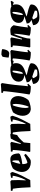

<svg xmlns="http://www.w3.org/2000/svg" viewBox="1813 -2565 972 4638"><g transform="rotate(-90 2299.0 -246.0)"><path d="M94 5Q90 -102 83 -208Q76 -314 59 -420L9 -432Q6 -452 9 -470Q60 -472 118.5 -474Q177 -476 235 -482L264 -456Q275 -283 261 -110L270 -112Q293 -152 311.5 -199Q330 -246 343.5 -291.5Q357 -337 364.5 -372.5Q372 -408 372 -424L320 -431Q320 -436 321.5 -447.5Q323 -459 324 -463Q338 -467 361 -471.5Q384 -476 405.5 -479Q427 -482 437 -482Q448 -469 454 -455.5Q460 -442 463 -428Q431 -318 376.5 -210.5Q322 -103 267 -1Q227 0 181 1.5Q135 3 94 5Z M696 12Q631 12 579.5 -12.5Q528 -37 497.5 -83.5Q467 -130 464 -196Q463 -231 472.5 -272.5Q482 -314 502.5 -354Q523 -394 552 -423Q607 -451 662.5 -466.5Q718 -482 770 -482Q841 -482 874.5 -433Q908 -384 913 -277L891 -250Q835 -225 771.5 -211.5Q708 -198 655 -193Q654 -172 655 -154Q657 -128 664 -106.5Q671 -85 684 -71Q705 -71 738.5 -84Q772 -97 808.5 -115Q845 -133 873 -149L902 -111Q885 -96 857.5 -71Q830 -46 800 -23.5Q770 -1 747 8Q734 9 721 10.5Q708 12 696 12ZM713 -432Q697 -395 682 -343Q667 -291 660 -240Q680 -247 700.5 -258Q721 -269 741 -284Q745 -334 744.5 -362.5Q744 -391 740.5 -407Q737 -423 731 -435Q728 -435 722 -434.5Q716 -434 713 -432Z M959 0 948 -15Q956 -58 964 -111.5Q972 -165 978.5 -221.5Q985 -278 990 -330Q995 -382 996 -422L956 -432Q953 -452 956 -470Q1007 -472 1059 -474Q1111 -476 1162 -482L1191 -456L1139 -234L1158 -230Q1174 -268 1193 -311.5Q1212 -355 1232 -397Q1252 -439 1270 -470Q1296 -475 1312 -477.5Q1328 -480 1343 -481Q1358 -482 1380 -482L1388 -469L1356 -318Q1339 -309 1320.5 -296Q1302 -283 1282 -266Q1257 -244 1230.5 -216.5Q1204 -189 1177 -157L1161 0Z M1453 5Q1449 -102 1442 -208Q1435 -314 1418 -420L1368 -432Q1365 -452 1368 -470Q1419 -472 1477.5 -474Q1536 -476 1594 -482L1623 -456Q1634 -283 1620 -110L1629 -112Q1652 -152 1670.5 -199Q1689 -246 1702.5 -291.5Q1716 -337 1723.5 -372.5Q1731 -408 1731 -424L1679 -431Q1679 -436 1680.5 -447.5Q1682 -459 1683 -463Q1697 -467 1720 -471.5Q1743 -476 1764.5 -479Q1786 -482 1796 -482Q1807 -469 1813 -455.5Q1819 -442 1822 -428Q1790 -318 1735.5 -210.5Q1681 -103 1626 -1Q1586 0 1540 1.5Q1494 3 1453 5Z M1980 12Q1926 7 1891 -20.5Q1856 -48 1838.5 -90Q1821 -132 1821 -182Q1820 -239 1841.5 -300.5Q1863 -362 1904 -417Q1942 -436 1984 -450.5Q2026 -465 2067 -473.5Q2108 -482 2140 -482Q2222 -473 2260.5 -418Q2299 -363 2297 -288Q2296 -230 2272 -166.5Q2248 -103 2203 -48Q2174 -30 2135 -16.5Q2096 -3 2055.5 4.5Q2015 12 1980 12ZM2028 -40Q2038 -40 2045 -45Q2054 -67 2065 -102.5Q2076 -138 2085.5 -179.5Q2095 -221 2101 -263.5Q2107 -306 2108 -342Q2109 -371 2105.5 -393.5Q2102 -416 2092 -428Q2085 -428 2073 -422Q2063 -400 2052 -364Q2041 -328 2031.5 -285Q2022 -242 2016 -199.5Q2010 -157 2010 -121Q2010 -93 2014 -72Q2018 -51 2028 -40Z M2533 12Q2505 12 2469 10.5Q2433 9 2397.5 2.5Q2362 -4 2335 -20Q2340 -49 2348 -98.5Q2356 -148 2365 -210.5Q2374 -273 2382.5 -338.5Q2391 -404 2398.5 -465.5Q2406 -527 2411 -576Q2416 -625 2417 -651L2377 -661Q2374 -681 2377 -699Q2428 -701 2480 -703.5Q2532 -706 2583 -712L2612 -686Q2585 -528 2566 -369.5Q2547 -211 2535 -53L2578 -72L2595 -49Z M2775 220Q2687 220 2640 177.5Q2593 135 2590 68Q2608 60 2643 49.5Q2678 39 2718 28Q2678 10 2654 -15.5Q2630 -41 2630 -86Q2647 -91 2680.5 -101.5Q2714 -112 2749.5 -124Q2785 -136 2807 -145Q2782 -146 2754 -153Q2726 -160 2701 -175.5Q2676 -191 2660.5 -217Q2645 -243 2645 -281Q2645 -333 2668 -369.5Q2691 -406 2728 -430Q2771 -458 2827.5 -470Q2884 -482 2941 -482Q2964 -482 2991 -476Q3018 -470 3039 -458Q3082 -461 3116.5 -465.5Q3151 -470 3162 -473L3178 -462Q3174 -450 3164.5 -432.5Q3155 -415 3144 -401Q3129 -403 3112 -409Q3095 -415 3084 -421L3080 -415Q3085 -403 3089 -383Q3093 -363 3093 -346Q3093 -293 3074 -255Q3055 -217 3022 -191Q2989 -165 2946.5 -146Q2904 -127 2858 -112Q2844 -108 2829 -103.5Q2814 -99 2800 -94Q2815 -85 2845 -76.5Q2875 -68 2911.5 -60Q2948 -52 2982 -42Q3026 -29 3058 -13.5Q3090 2 3090 23Q3090 78 3061.5 116Q3033 154 2986 177Q2939 200 2883.5 210Q2828 220 2775 220ZM2838 -178Q2846 -178 2856 -185.5Q2866 -193 2871 -199Q2881 -217 2889.5 -250.5Q2898 -284 2904.5 -322.5Q2911 -361 2911 -392Q2911 -403 2910 -413.5Q2909 -424 2907 -431Q2897 -431 2889.5 -428Q2882 -425 2876 -421Q2871 -409 2864 -382Q2857 -355 2850.5 -322Q2844 -289 2839.5 -257Q2835 -225 2835 -203Q2835 -186 2838 -178ZM2786 164Q2817 171 2851 171Q2894 171 2936 159Q2938 149 2939.5 134.5Q2941 120 2941 109Q2895 89 2850.5 75Q2806 61 2768 48L2731 64Q2731 78 2741 99Q2751 120 2764.5 138.5Q2778 157 2786 164Z M3207 -421 3167 -431Q3164 -451 3167 -469Q3218 -471 3274.5 -473.5Q3331 -476 3382 -482L3411 -456Q3408 -442 3401.5 -403.5Q3395 -365 3387.5 -314Q3380 -263 3372.5 -211Q3365 -159 3360.5 -116.5Q3356 -74 3356 -53L3399 -72L3416 -49L3354 12Q3326 12 3290 10.5Q3254 9 3218.5 2.5Q3183 -4 3156 -20Q3162 -48 3169 -89.5Q3176 -131 3182.5 -179Q3189 -227 3194.5 -274Q3200 -321 3203.5 -360Q3207 -399 3207 -421ZM3227 -523Q3227 -541 3230.5 -570.5Q3234 -600 3239 -627.5Q3244 -655 3246 -667Q3247 -670 3259 -677.5Q3271 -685 3284 -691.5Q3297 -698 3299 -698Q3307 -698 3329.5 -697Q3352 -696 3379.5 -692.5Q3407 -689 3431 -679Q3432 -647 3420 -607.5Q3408 -568 3385 -534Q3374 -527 3363 -521Q3352 -515 3341 -508Q3311 -508 3283 -513Q3255 -518 3227 -523Z M3953 12Q3925 12 3889 10.5Q3853 9 3817.5 2.5Q3782 -4 3755 -20Q3763 -55 3771 -105.5Q3779 -156 3786.5 -210.5Q3794 -265 3798.5 -312.5Q3803 -360 3803 -388H3793Q3784 -371 3770 -332.5Q3756 -294 3740.5 -246.5Q3725 -199 3712 -154.5Q3699 -110 3693 -80L3685 0H3483L3472 -15Q3480 -58 3488 -111.5Q3496 -165 3502.5 -221.5Q3509 -278 3514 -330Q3519 -382 3520 -422L3480 -432Q3477 -452 3480 -470Q3531 -472 3583 -474Q3635 -476 3686 -482L3715 -456L3663 -204L3682 -200Q3690 -228 3701.5 -264.5Q3713 -301 3726 -339.5Q3739 -378 3751.5 -412Q3764 -446 3774 -470Q3812 -477 3841 -479.5Q3870 -482 3904 -482Q3924 -482 3945.5 -469.5Q3967 -457 3984 -438.5Q4001 -420 4009 -403Q4000 -360 3991.5 -314.5Q3983 -269 3976 -225Q3970 -182 3964.5 -139.5Q3959 -97 3955 -53L3998 -72L4015 -49Z M4195 220Q4107 220 4060 177.5Q4013 135 4010 68Q4028 60 4063 49.5Q4098 39 4138 28Q4098 10 4074 -15.5Q4050 -41 4050 -86Q4067 -91 4100.5 -101.5Q4134 -112 4169.5 -124Q4205 -136 4227 -145Q4202 -146 4174 -153Q4146 -160 4121 -175.5Q4096 -191 4080.5 -217Q4065 -243 4065 -281Q4065 -333 4088 -369.5Q4111 -406 4148 -430Q4191 -458 4247.5 -470Q4304 -482 4361 -482Q4384 -482 4411 -476Q4438 -470 4459 -458Q4502 -461 4536.5 -465.5Q4571 -470 4582 -473L4598 -462Q4594 -450 4584.5 -432.5Q4575 -415 4564 -401Q4549 -403 4532 -409Q4515 -415 4504 -421L4500 -415Q4505 -403 4509 -383Q4513 -363 4513 -346Q4513 -293 4494 -255Q4475 -217 4442 -191Q4409 -165 4366.5 -146Q4324 -127 4278 -112Q4264 -108 4249 -103.5Q4234 -99 4220 -94Q4235 -85 4265 -76.5Q4295 -68 4331.5 -60Q4368 -52 4402 -42Q4446 -29 4478 -13.5Q4510 2 4510 23Q4510 78 4481.5 116Q4453 154 4406 177Q4359 200 4303.5 210Q4248 220 4195 220ZM4258 -178Q4266 -178 4276 -185.5Q4286 -193 4291 -199Q4301 -217 4309.5 -250.5Q4318 -284 4324.5 -322.5Q4331 -361 4331 -392Q4331 -403 4330 -413.5Q4329 -424 4327 -431Q4317 -431 4309.5 -428Q4302 -425 4296 -421Q4291 -409 4284 -382Q4277 -355 4270.5 -322Q4264 -289 4259.5 -257Q4255 -225 4255 -203Q4255 -186 4258 -178ZM4206 164Q4237 171 4271 171Q4314 171 4356 159Q4358 149 4359.5 134.5Q4361 120 4361 109Q4315 89 4270.5 75Q4226 61 4188 48L4151 64Q4151 78 4161 99Q4171 120 4184.5 138.5Q4198 157 4206 164Z"/></g></svg>

Font: Labrada Black
Style: Italic
Weight: 900
Italic angle: -7°
Designer: Mercedes Jáuregui
Foundry: Omnibus-Type Team
Version: Version 1.000; ttfautohint (v1.8.4.7-5d5b)